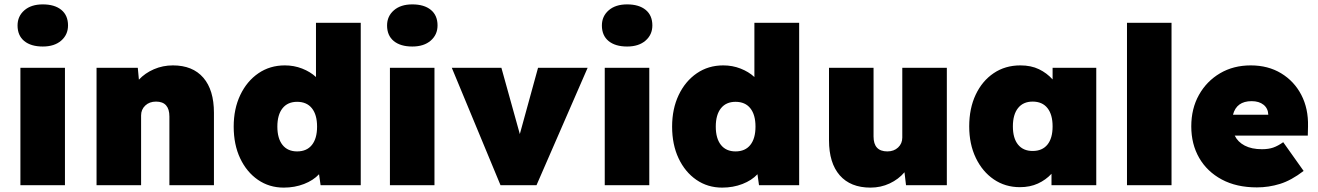

<svg xmlns="http://www.w3.org/2000/svg" viewBox="-20 -844 6005 875"><path d="M175 -632Q121 -632 90.5 -657Q60 -682 60 -728Q60 -770 91 -797Q122 -824 175 -824Q229 -824 259.5 -799Q290 -774 290 -728Q290 -686 259 -659Q228 -632 175 -632ZM73 0V-535H276V0Z M420 0V-535H608L613 -481Q641 -511 681.5 -528.5Q722 -546 768 -546Q858 -546 906.5 -490Q955 -434 955 -330V0H752V-313Q752 -381 691 -381Q661 -381 642 -363Q623 -345 623 -318V0Z M1273 11Q1207 11 1155.5 -24.5Q1104 -60 1074.5 -122.5Q1045 -185 1045 -267Q1045 -348 1075 -411Q1105 -474 1157.5 -510Q1210 -546 1278 -546Q1320 -546 1357 -531.5Q1394 -517 1420 -493V-740H1624V0H1441L1434 -50Q1408 -22 1365.5 -5.5Q1323 11 1273 11ZM1334 -154Q1378 -154 1401.5 -183.5Q1425 -213 1425 -267Q1425 -321 1401.5 -350.5Q1378 -380 1334 -380Q1291 -380 1267.5 -350.5Q1244 -321 1244 -267Q1244 -213 1267.5 -183.5Q1291 -154 1334 -154Z M1859 -632Q1805 -632 1774.5 -657Q1744 -682 1744 -728Q1744 -770 1775 -797Q1806 -824 1859 -824Q1913 -824 1943.5 -799Q1974 -774 1974 -728Q1974 -686 1943 -659Q1912 -632 1859 -632ZM1757 0V-535H1960V0Z M2261 0 2039 -535H2265L2349 -233L2432 -535H2658L2425 0Z M2838 -632Q2784 -632 2753.5 -657Q2723 -682 2723 -728Q2723 -770 2754 -797Q2785 -824 2838 -824Q2892 -824 2922.5 -799Q2953 -774 2953 -728Q2953 -686 2922 -659Q2891 -632 2838 -632ZM2736 0V-535H2939V0Z M3271 11Q3205 11 3153.5 -24.5Q3102 -60 3072.5 -122.5Q3043 -185 3043 -267Q3043 -348 3073 -411Q3103 -474 3155.5 -510Q3208 -546 3276 -546Q3318 -546 3355 -531.5Q3392 -517 3418 -493V-740H3622V0H3439L3432 -50Q3406 -22 3363.5 -5.5Q3321 11 3271 11ZM3332 -154Q3376 -154 3399.5 -183.5Q3423 -213 3423 -267Q3423 -321 3399.5 -350.5Q3376 -380 3332 -380Q3289 -380 3265.5 -350.5Q3242 -321 3242 -267Q3242 -213 3265.5 -183.5Q3289 -154 3332 -154Z M3947 11Q3856 11 3807 -45Q3758 -101 3758 -205V-535H3961V-222Q3961 -154 4024 -154Q4054 -154 4073 -172Q4092 -190 4092 -217V-535H4295V0H4109L4102 -59Q4075 -27 4034.5 -8Q3994 11 3947 11Z M4628 9Q4561 9 4509 -26.5Q4457 -62 4427 -124.5Q4397 -187 4397 -268Q4397 -350 4426.5 -412.5Q4456 -475 4508.5 -510.5Q4561 -546 4630 -546Q4679 -546 4715 -528.5Q4751 -511 4777 -482V-535H4976V0H4772V-52Q4746 -24 4710 -7.5Q4674 9 4628 9ZM4686 -156Q4730 -156 4753.5 -185Q4777 -214 4777 -268Q4777 -322 4753.5 -351.5Q4730 -381 4686 -381Q4643 -381 4619.5 -351.5Q4596 -322 4596 -268Q4596 -214 4619.5 -185Q4643 -156 4686 -156Z M5116 0V-740H5319V0Z M5708 10Q5615 10 5548 -26Q5481 -62 5445 -124.5Q5409 -187 5409 -268Q5409 -349 5444 -411.5Q5479 -474 5540 -510Q5601 -546 5680 -546Q5759 -546 5818.5 -510Q5878 -474 5910.5 -411.5Q5943 -349 5941 -268L5940 -226H5607Q5621 -197 5652.5 -180.5Q5684 -164 5731 -164Q5761 -164 5782.5 -171.5Q5804 -179 5828 -196L5921 -65Q5865 -22 5813.5 -6Q5762 10 5708 10ZM5684 -383Q5615 -383 5599 -321H5760Q5759 -350 5738.5 -366.5Q5718 -383 5684 -383Z"/></svg>

Font: Lexend Black
Style: Regular
Weight: 900
Designer: Bonnie Shaver-Troup, Thomas Jockin
Foundry: Lexend
Version: Version 1.007; ttfautohint (v1.8.3)